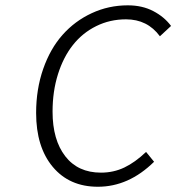

<svg xmlns="http://www.w3.org/2000/svg" viewBox="-20 -692 665 724"><path d="M349.1 12.2Q241.7 12.2 179 -62.7Q116.2 -137.7 116.2 -266.1Q116.2 -355.5 142.8 -431.9Q169.4 -508.3 215.8 -560.5Q262.2 -612.8 325.9 -642.3Q389.6 -671.9 461.9 -671.9Q516.6 -671.9 558.1 -650.1Q599.6 -628.4 625 -594.2L583 -555.2Q536.1 -619.1 455.1 -619.1Q394.5 -619.1 342.8 -593.5Q291 -567.9 254.9 -522.2Q218.8 -476.6 198.5 -411.9Q178.2 -347.2 178.2 -271Q178.2 -164.6 226.1 -102.8Q273.9 -41 360.8 -41Q408.2 -41 448.7 -60.3Q489.3 -79.6 530.8 -119.1L561 -82Q465.3 12.2 349.1 12.2Z"/></svg>

Font: Office Code Pro Light Italic
Style: Regular
Weight: 300
Italic angle: -9°
Designer: Nathan Rutzky & Paul D. Hunt
Foundry: Adobe Systems Incorporated
Version: Version 1.004;PS 001.004;hotconv 1.0.70;makeotf.lib2.5.58329